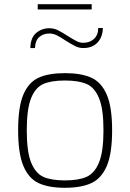

<svg xmlns="http://www.w3.org/2000/svg" viewBox="-20 -885 618 911"><path d="M66 -267Q66 -378 91 -436.5Q116 -495 163.5 -516.5Q211 -538 288 -538Q365 -538 413 -516.5Q461 -495 486.5 -436Q512 -377 512 -267Q512 -156 486.5 -97Q461 -38 413 -16Q365 6 288 6Q211 6 163.5 -16Q116 -38 91 -97.5Q66 -157 66 -267ZM471 -267Q471 -368 450 -419Q429 -470 391 -486.5Q353 -503 288 -503Q223 -503 185.5 -486.5Q148 -470 127.5 -419Q107 -368 107 -267Q107 -166 127.5 -114.5Q148 -63 185.5 -46Q223 -29 288 -29Q353 -29 391 -46Q429 -63 450 -114.5Q471 -166 471 -267ZM159 -865H415V-840H159ZM214 -751Q236 -751 255 -741.5Q274 -732 302 -714Q329 -697 344 -689.5Q359 -682 375 -682Q406 -682 426 -700.5Q446 -719 446 -752H468Q467 -709 442.5 -683Q418 -657 375 -657Q355 -657 337 -666Q319 -675 292 -692Q265 -710 248.5 -718Q232 -726 214 -726Q185 -726 166 -709Q147 -692 146 -657H124Q125 -706 151.5 -728.5Q178 -751 214 -751Z"/></svg>

Font: Exo ExtraLight
Style: Regular
Weight: 275
Designer: Natanael Gama
Foundry: Natanael Gama
Version: Version 1.500; ttfautohint (v1.6)